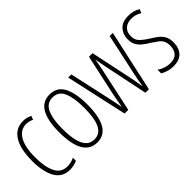

<svg xmlns="http://www.w3.org/2000/svg" viewBox="7 -1041 1554 1554"><g transform="rotate(-45 784.0 -264.5)"><path d="M214 10Q128 10 87 -61.5Q46 -133 46 -258Q46 -395 92 -467Q138 -539 221 -539Q266 -539 300 -520L287 -488Q258 -504 223 -504Q158 -504 121 -442.5Q84 -381 84 -259Q84 -152 115.5 -88Q147 -24 218 -24Q257 -24 298 -43V-8Q280 0 257.5 5Q235 10 214 10Z M686 -265Q686 10 527 10Q365 10 365 -267Q365 -400 404.5 -469.5Q444 -539 526 -539Q611 -539 648.5 -466.5Q686 -394 686 -265ZM403 -267Q403 -148 433 -86Q463 -24 527 -24Q590 -24 619.5 -83Q649 -142 649 -266Q649 -378 621.5 -441.5Q594 -505 526 -505Q461 -505 432 -443.5Q403 -382 403 -267Z M1007 -377Q1002 -402 997.5 -426.5Q993 -451 989 -474H988Q984 -451 979.5 -426Q975 -401 970 -377L889 0H847L730 -529H766L843 -180Q850 -148 856 -118Q862 -88 868 -58H870Q873 -80 880 -116Q887 -152 893 -184L968 -529H1009L1083 -178Q1095 -123 1105 -57H1107Q1111 -83 1114 -99.5Q1117 -116 1119.5 -130Q1122 -144 1126 -163L1205 -529H1241L1125 0H1085Z M1535 -127Q1535 -64 1501 -27Q1467 10 1400 10Q1363 10 1334 0.5Q1305 -9 1286 -21V-63Q1308 -46 1337.5 -36Q1367 -26 1399 -26Q1448 -26 1472.5 -53Q1497 -80 1497 -128Q1497 -160 1486.5 -181Q1476 -202 1455.5 -217.5Q1435 -233 1406 -252Q1372 -272 1345.5 -293Q1319 -314 1304 -341Q1289 -368 1289 -408Q1289 -463 1323.5 -501Q1358 -539 1428 -539Q1488 -539 1532 -510L1516 -479Q1479 -505 1427 -505Q1381 -505 1353 -479.5Q1325 -454 1325 -407Q1325 -366 1348.5 -340.5Q1372 -315 1420 -285Q1453 -265 1479 -245Q1505 -225 1520 -197.5Q1535 -170 1535 -127Z"/></g></svg>

Font: Noto Sans Arabic ExtCond ExtLt
Style: Regular
Weight: 200
Width: 2
Designer: Monotype Design Team, Nadine Chahine, Nizar Qandah and Khaled Hosny
Foundry: Monotype Imaging Inc.
Version: Version 2.012; ttfautohint (v1.8.4.7-5d5b)